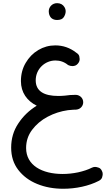

<svg xmlns="http://www.w3.org/2000/svg" viewBox="-20 -856 689 1192"><path d="M49.3 60.5C49.3 114.7 64 160.6 93.3 198.7C122.6 236.8 161.6 266.1 210.9 286.1C259.8 306.2 314 315.9 373 315.9C450.7 315.9 531.7 298.8 592.8 267.1C604 261.7 610.8 254.4 613.8 245.6C616.2 236.8 617.7 230 617.7 225.1C617.7 218.3 616.2 211.4 612.8 205.1C607.4 193.8 600.1 187 591.3 184.6C582.5 181.6 575.7 180.2 570.8 180.2C564 180.2 557.1 181.6 550.3 185.1C526.4 197.3 498 206.5 465.3 213.9C432.6 220.7 400.4 224.1 368.7 224.1C241.2 224.1 142.1 170.4 142.1 63C142.1 21 154.3 -16.6 179.2 -49.8C204.1 -83 236.3 -110.4 275.9 -131.3C315.4 -152.3 356.9 -165.5 401.4 -171.9C404.8 -172.4 408.7 -172.4 412.6 -172.9C431.6 -175.3 441.9 -174.8 452.1 -175.3C453.1 -175.3 454.1 -175.3 455.1 -175.8C478 -177.7 496.6 -197.3 496.6 -221.2C496.6 -246.1 477.1 -265.6 452.1 -267.1H447.3C425.8 -267.1 404.3 -265.6 382.8 -262.2C366.7 -260.7 352.5 -260.3 340.8 -260.3C254.9 -260.3 201.7 -289.1 201.7 -357.4C201.7 -428.2 259.3 -480.5 324.2 -480.5C353.5 -480.5 379.9 -471.2 402.8 -452.1C411.6 -447.8 420.4 -445.8 428.7 -445.8C436 -445.8 453.6 -445.8 466.8 -465.3C472.2 -472.7 474.6 -481 474.6 -489.7C474.6 -493.2 473.6 -498.5 472.2 -506.8C470.2 -515.1 463.9 -522.5 453.6 -528.8C415 -559.1 371.6 -574.2 323.2 -574.2C285.2 -574.2 250 -564.5 217.8 -545.4C185.1 -525.9 159.2 -499.5 139.6 -465.8C119.6 -432.1 109.9 -394.5 109.9 -352.5C109.9 -281.7 147.9 -229.5 208 -199.7C161.1 -170.9 123 -134.3 93.8 -89.8C64 -45.4 49.3 4.9 49.3 60.5ZM282.7 -786.1C282.7 -777.3 284.2 -769.5 286.6 -762.7C292.5 -746.6 306.6 -731.9 334.5 -731.9C355.5 -731.9 369.6 -738.3 377 -751C384.3 -763.2 387.7 -774.9 387.7 -785.6C387.7 -795.9 384.8 -804.7 379.4 -813C371.1 -826.7 356 -836.4 334.5 -836.4C303.7 -836.4 282.7 -812 282.7 -786.1Z"/></svg>

Font: Mikhak Medium
Style: Regular
Weight: 500
Designer: Amin Abedi
Version: Version 3.2